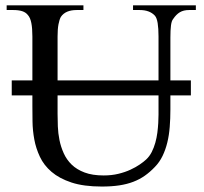

<svg xmlns="http://www.w3.org/2000/svg" viewBox="-20 -682 763 718"><path d="M687 -644.5Q666.5 -644.5 652.6 -636.2Q638.7 -627.9 627.4 -610.8Q621.6 -604 619.4 -586.9Q617.2 -569.8 617.2 -542V-381.3H693.8V-325.2H617.2V-272.5Q617.2 -238.3 614.7 -207.3Q612.3 -176.3 605.7 -149.2Q599.1 -122.1 587.9 -98.9Q576.7 -75.7 559.1 -57.6Q541 -38.6 521.5 -24.9Q502 -11.2 478.5 -2.2Q455.1 6.8 426.3 11.2Q397.5 15.6 360.8 15.6Q293 15.6 247.3 0.5Q201.7 -14.6 172.9 -39.3Q144 -64 129.2 -95.7Q114.3 -127.4 108.2 -160.9Q102.1 -194.3 101.6 -227.1Q101.1 -259.8 101.1 -285.6V-325.2H23.9V-381.3H101.1V-545.4Q101.1 -576.2 97.2 -595.9Q93.3 -615.7 84.5 -625.5Q76.7 -635.7 63.2 -640.1Q49.8 -644.5 29.8 -644.5H4.9V-662.1H292V-644.5H266.6Q246.1 -644.5 231.2 -638.2Q216.3 -631.8 207.5 -618.7Q202.1 -608.9 198.7 -591.1Q195.3 -573.2 195.3 -545.4V-381.3H572.8V-545.4Q572.8 -576.2 569.6 -595.7Q566.4 -615.2 559.1 -623.5Q539.6 -644.5 502.4 -644.5H477.5V-662.1H712.4V-644.5ZM572.8 -325.2H195.3V-256.3Q195.3 -234.9 196.3 -209.2Q197.3 -183.6 202.4 -158.2Q207.5 -132.8 218.3 -108.9Q229 -85 248 -66.4Q267.1 -47.9 296.4 -36.9Q325.7 -25.9 367.7 -25.9Q397.5 -25.9 422.6 -32Q447.8 -38.1 467.8 -47.4Q487.8 -56.6 502.7 -66.9Q517.6 -77.1 526.4 -85.4Q539.1 -97.2 547.4 -113.5Q555.7 -129.9 560.8 -148.2Q565.9 -166.5 568.4 -185.5Q570.8 -204.6 571.8 -221.9Q572.8 -239.3 572.8 -253.4Z"/></svg>

Font: Doulos SIL
Style: Regular
Weight: 400
Designer: Walt Agee, Victor Gaultney, Peter Martin, Debbi Hosken
Foundry: SIL International
Version: Version 4.110; 2011; Maintenance release